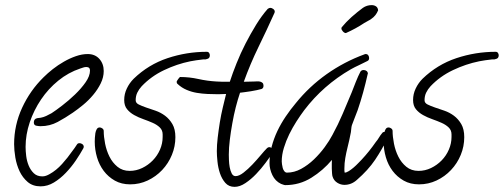

<svg xmlns="http://www.w3.org/2000/svg" viewBox="-20 -685 1971 751"><path d="M385.7 -407.2Q385.7 -382.8 374 -358.9Q362.3 -335 344.2 -313.5Q326.2 -292 304.7 -274.4Q283.2 -256.8 264.6 -244.1Q236.3 -224.6 205.6 -208Q174.8 -191.4 138.7 -191.4Q130.9 -191.4 121.6 -193.4Q112.3 -195.3 112.3 -206.1Q112.3 -219.7 125 -222.7Q127.9 -223.6 131.8 -223.6Q135.7 -223.6 139.6 -224.6Q150.4 -226.6 160.6 -231.4Q170.9 -236.3 181.6 -242.2Q198.2 -252.9 223.6 -272.5Q249 -292 273.4 -315.4Q297.9 -338.9 314.9 -363.3Q332 -387.7 332 -409.2Q332 -422.9 317.4 -422.9Q311.5 -422.9 305.7 -420.9Q299.8 -418.9 293.9 -417Q247.1 -401.4 208 -369.6Q168.9 -337.9 140.6 -295.9Q112.3 -253.9 96.2 -206.1Q80.1 -158.2 80.1 -110.4Q80.1 -94.7 82.5 -74.7Q85 -54.7 92.3 -37.1Q99.6 -19.5 112.3 -7.3Q125 4.9 145.5 4.9Q153.3 4.9 160.2 2.4Q167 0 173.8 -3.9Q200.2 -18.6 222.7 -43.5Q245.1 -68.4 262.7 -93.8Q267.6 -99.6 272 -106.4Q276.4 -113.3 281.2 -120.1Q284.2 -125 291 -125Q296.9 -125 302.2 -121.1Q307.6 -117.2 307.6 -110.4Q307.6 -108.4 305.7 -104.5Q293.9 -83 276.4 -57.1Q258.8 -31.2 237.3 -8.8Q215.8 13.7 190.9 28.8Q166 43.9 138.7 43.9Q108.4 43.9 88.4 26.9Q68.4 9.8 56.6 -15.1Q44.9 -40 40 -68.8Q35.2 -97.7 35.2 -121.1Q35.2 -195.3 66.4 -263.2Q97.7 -331.1 150.4 -382.8Q166 -398.4 186.5 -414.6Q207 -430.7 230 -443.8Q252.9 -457 276.9 -465.3Q300.8 -473.6 323.2 -473.6Q351.6 -473.6 368.7 -454.6Q385.7 -435.5 385.7 -407.2Z M800.8 -468.8Q800.8 -456.1 789.1 -454.1Q784.2 -452.1 779.8 -452.6Q775.4 -453.1 770.5 -452.1Q758.8 -451.2 747.6 -449.2Q736.3 -447.3 724.6 -445.3Q671.9 -434.6 621.6 -410.6Q571.3 -386.7 534.2 -347.7Q523.4 -335.9 517.1 -322.8Q510.7 -309.6 510.7 -293Q510.7 -282.2 522.5 -276.4Q534.2 -270.5 551.3 -264.6Q568.4 -258.8 588.4 -252Q608.4 -245.1 625.5 -232.4Q642.6 -219.7 654.3 -199.7Q666 -179.7 666 -148.4Q666 -112.3 652.3 -79.1Q638.7 -45.9 614.3 -20Q589.8 5.9 557.6 21Q525.4 36.1 489.3 36.1Q455.1 36.1 429.2 21.5Q403.3 6.8 385.7 -16.6Q368.2 -40 359.4 -69.8Q350.6 -99.6 350.6 -130.9Q350.6 -136.7 351.1 -146Q351.6 -155.3 353 -164.1Q354.5 -172.9 358.4 -179.7Q362.3 -186.5 370.1 -186.5Q375 -186.5 380.4 -182.6Q385.7 -178.7 385.7 -172.9Q385.7 -150.4 391.1 -123Q396.5 -95.7 408.2 -72.3Q419.9 -48.8 439.5 -32.7Q459 -16.6 487.3 -16.6Q512.7 -16.6 536.1 -27.8Q559.6 -39.1 577.6 -57.6Q595.7 -76.2 606 -100.1Q616.2 -124 616.2 -149.4V-159.2Q616.2 -175.8 605 -186.5Q593.8 -197.3 577.1 -204.6Q560.5 -211.9 541 -218.8Q521.5 -225.6 504.9 -234.9Q488.3 -244.1 477.1 -257.8Q465.8 -271.5 465.8 -293.9Q465.8 -317.4 476.1 -338.9Q486.3 -360.4 502.9 -377Q560.5 -432.6 635.3 -457.5Q710 -482.4 789.1 -482.4Q794.9 -482.4 797.9 -478Q800.8 -473.6 800.8 -468.8Z M1054.7 -639.6Q1054.7 -637.7 1054.2 -636.7Q1053.7 -635.7 1053.7 -634.8Q1023.4 -567.4 991.2 -501.5Q959 -435.5 933.6 -365.2Q944.3 -365.2 954.1 -365.7Q963.9 -366.2 974.6 -366.2Q979.5 -366.2 985.8 -366.7Q992.2 -367.2 997.6 -365.7Q1002.9 -364.3 1006.8 -360.8Q1010.7 -357.4 1010.7 -349.6Q1010.7 -339.8 1002.9 -336.9Q996.1 -335 984.9 -332.5Q973.6 -330.1 961.4 -328.1Q949.2 -326.2 938 -324.7Q926.8 -323.2 918.9 -322.3Q910.2 -296.9 902.3 -266.1Q894.5 -235.4 888.7 -202.6Q882.8 -169.9 878.9 -138.2Q875 -106.4 875 -80.1Q875 -73.2 875.5 -59.1Q876 -44.9 878.4 -31.2Q880.9 -17.6 886.2 -6.8Q891.6 3.9 901.4 3.9Q915 3.9 932.6 -9.8Q950.2 -23.4 967.3 -41.5Q984.4 -59.6 999.5 -77.6Q1014.6 -95.7 1024.4 -105.5Q1028.3 -109.4 1033.2 -109.4Q1039.1 -109.4 1044.4 -104.5Q1049.8 -99.6 1049.8 -93.8Q1049.8 -90.8 1046.9 -86.9Q1036.1 -71.3 1019 -48.3Q1002 -25.4 981.9 -4.4Q961.9 16.6 939.9 31.2Q918 45.9 897.5 45.9Q875 45.9 861.3 30.3Q847.7 14.6 840.3 -7.3Q833 -29.3 830.6 -53.2Q828.1 -77.1 828.1 -93.8Q828.1 -117.2 831.5 -146.5Q835 -175.8 839.8 -206.1Q844.7 -236.3 851.6 -265.1Q858.4 -293.9 864.3 -317.4Q856.4 -317.4 849.1 -316.9Q841.8 -316.4 834 -316.4Q813.5 -316.4 792 -317.4Q770.5 -318.4 750 -321.8Q729.5 -325.2 710 -333.5Q690.4 -341.8 674.8 -356.4Q670.9 -359.4 670.9 -365.2Q670.9 -367.2 676.8 -375.5Q682.6 -383.8 684.6 -383.8Q720.7 -383.8 755.9 -376Q791 -368.2 827.1 -366.2Q838.9 -365.2 851.1 -365.2Q863.3 -365.2 876 -365.2H878.9Q889.6 -398.4 905.3 -437.5Q920.9 -476.6 940.4 -514.6Q960 -552.7 981.9 -588.4Q1003.9 -624 1027.3 -650.4Q1033.2 -654.3 1037.1 -654.3Q1043 -654.3 1048.8 -649.9Q1054.7 -645.5 1054.7 -639.6Z M1500 -152.3Q1474.6 -100.6 1447.3 -60.1Q1419.9 -19.5 1376 18.6Q1354.5 38.1 1327.1 38.1Q1312.5 38.1 1299.3 29.8Q1286.1 21.5 1281.2 6.8Q1279.3 2 1278.8 -6.8Q1278.3 -15.6 1277.8 -25.4Q1277.3 -35.2 1277.8 -44.4Q1278.3 -53.7 1278.3 -59.6Q1244.1 -18.6 1197.8 10.3Q1151.4 39.1 1095.7 39.1Q1092.8 39.1 1087.4 37.1Q1082 35.2 1079.1 34.2Q1056.6 23.4 1045.4 0Q1034.2 -23.4 1034.2 -46.9Q1034.2 -79.1 1042.5 -110.8Q1050.8 -142.6 1064.9 -172.4Q1079.1 -202.1 1097.7 -229.5Q1116.2 -256.8 1136.7 -281.2Q1189.5 -346.7 1257.8 -395Q1326.2 -443.4 1406.2 -472.7Q1407.2 -473.6 1410.2 -473.6Q1417 -473.6 1420.4 -468.8Q1423.8 -463.9 1423.8 -458Q1423.8 -449.2 1417 -446.3Q1400.4 -437.5 1384.3 -430.2Q1368.2 -422.9 1352.5 -414.1Q1244.1 -351.6 1169.9 -253.9Q1155.3 -234.4 1139.6 -210Q1124 -185.5 1111.3 -159.7Q1098.6 -133.8 1090.3 -106.4Q1082 -79.1 1082 -53.7Q1082 -49.8 1083 -42.5Q1084 -35.2 1085.9 -27.8Q1087.9 -20.5 1092.3 -15.1Q1096.7 -9.8 1102.5 -9.8Q1130.9 -9.8 1157.7 -24.4Q1184.6 -39.1 1208 -61.5Q1231.4 -84 1250 -109.4Q1268.6 -134.8 1280.3 -157.2Q1302.7 -198.2 1320.3 -239.7Q1337.9 -281.2 1355.5 -323.2Q1362.3 -340.8 1371.6 -364.3Q1380.9 -387.7 1389.6 -404.3Q1393.6 -411.1 1402.3 -411.1Q1409.2 -411.1 1414.1 -407.2Q1418.9 -403.3 1418.9 -396.5L1418 -394.5Q1410.2 -359.4 1400.4 -323.7Q1390.6 -288.1 1378.9 -253.9Q1374 -240.2 1367.2 -223.6Q1360.4 -207 1356.4 -195.3Q1354.5 -188.5 1354 -181.6Q1353.5 -174.8 1352.5 -168Q1349.6 -152.3 1346.2 -137.2Q1342.8 -122.1 1338.9 -106.4Q1334 -86.9 1330.6 -66.9Q1327.1 -46.9 1327.1 -26.4Q1327.1 -21.5 1327.1 -17.6Q1327.1 -13.7 1328.1 -9.8Q1335 -9.8 1344.2 -15.6Q1353.5 -21.5 1363.3 -29.8Q1373 -38.1 1381.3 -46.9Q1389.6 -55.7 1394.5 -60.5Q1423.8 -91.8 1450.2 -129.9Q1457 -137.7 1462.4 -147Q1467.8 -156.2 1474.6 -164.1Q1477.5 -168.9 1483.4 -168.9Q1490.2 -168.9 1495.1 -164.1Q1500 -159.2 1500 -152.3ZM1459 -644.5Q1450.2 -623 1432.6 -611.3Q1425.8 -606.4 1418.9 -603Q1412.1 -599.6 1404.3 -594.7Q1372.1 -573.2 1333 -555.7Q1327.1 -555.7 1321.3 -562Q1315.4 -568.4 1315.4 -574.2Q1315.4 -575.2 1315.9 -576.2Q1316.4 -577.1 1316.4 -578.1Q1334 -599.6 1355.5 -618.7Q1377 -637.7 1399.4 -654.3Q1415 -665 1433.6 -665Q1443.4 -665 1450.7 -660.2Q1458 -655.3 1459 -644.5Z M1930.7 -468.8Q1930.7 -456.1 1918.9 -454.1Q1914.1 -452.1 1909.7 -452.6Q1905.3 -453.1 1900.4 -452.1Q1888.7 -451.2 1877.4 -449.2Q1866.2 -447.3 1854.5 -445.3Q1801.8 -434.6 1751.5 -410.6Q1701.2 -386.7 1664.1 -347.7Q1653.3 -335.9 1647 -322.8Q1640.6 -309.6 1640.6 -293Q1640.6 -282.2 1652.3 -276.4Q1664.1 -270.5 1681.2 -264.6Q1698.2 -258.8 1718.3 -252Q1738.3 -245.1 1755.4 -232.4Q1772.5 -219.7 1784.2 -199.7Q1795.9 -179.7 1795.9 -148.4Q1795.9 -112.3 1782.2 -79.1Q1768.6 -45.9 1744.1 -20Q1719.7 5.9 1687.5 21Q1655.3 36.1 1619.1 36.1Q1585 36.1 1559.1 21.5Q1533.2 6.8 1515.6 -16.6Q1498 -40 1489.3 -69.8Q1480.5 -99.6 1480.5 -130.9Q1480.5 -136.7 1481 -146Q1481.4 -155.3 1482.9 -164.1Q1484.4 -172.9 1488.3 -179.7Q1492.2 -186.5 1500 -186.5Q1504.9 -186.5 1510.3 -182.6Q1515.6 -178.7 1515.6 -172.9Q1515.6 -150.4 1521 -123Q1526.4 -95.7 1538.1 -72.3Q1549.8 -48.8 1569.3 -32.7Q1588.9 -16.6 1617.2 -16.6Q1642.6 -16.6 1666 -27.8Q1689.5 -39.1 1707.5 -57.6Q1725.6 -76.2 1735.8 -100.1Q1746.1 -124 1746.1 -149.4V-159.2Q1746.1 -175.8 1734.9 -186.5Q1723.6 -197.3 1707 -204.6Q1690.4 -211.9 1670.9 -218.8Q1651.4 -225.6 1634.8 -234.9Q1618.2 -244.1 1606.9 -257.8Q1595.7 -271.5 1595.7 -293.9Q1595.7 -317.4 1606 -338.9Q1616.2 -360.4 1632.8 -377Q1690.4 -432.6 1765.1 -457.5Q1839.8 -482.4 1918.9 -482.4Q1924.8 -482.4 1927.7 -478Q1930.7 -473.6 1930.7 -468.8Z"/></svg>

Font: Calligraffitti
Style: Regular
Weight: 400
Designer: Dathan Boardman
Foundry: Open Window
Version: Version 1.002